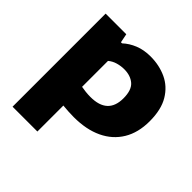

<svg xmlns="http://www.w3.org/2000/svg" viewBox="-197 -729 1121 1121"><g transform="rotate(45 363.5 -169.0)"><path d="M63.5 220V-548.5H234L245 -493.5H254Q285 -522.5 328.2 -540Q371.5 -557.5 426.5 -557.5Q498 -557.5 558 -529.8Q618 -502 654 -442Q690 -382 690 -286Q690 -192 650 -125.8Q610 -59.5 536 -24.5Q462 10.5 359.5 10.5Q335 10.5 311.8 9Q288.5 7.5 268.5 5.5V220ZM345 -141.5Q487 -141.5 487 -272.5Q487 -340 454.8 -368Q422.5 -396 370 -396Q343 -396 316 -388.2Q289 -380.5 268.5 -363V-149Q284 -146 303.8 -143.8Q323.5 -141.5 345 -141.5Z"/></g></svg>

Font: Encode Sans Expanded Expanded ExtraBold
Style: Regular
Weight: 800
Width: 7
Designer: Multiple Designers
Foundry: Impallari Type
Version: Version 3.000; ttfautohint (v1.8.3) -l 8 -r 50 -G 200 -x 14 